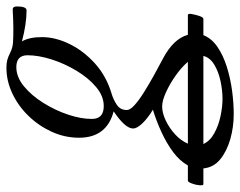

<svg xmlns="http://www.w3.org/2000/svg" viewBox="-200 -362 729 582"><g transform="rotate(-90 164.0 -71.5)"><path d="M-104 181Q-108 181 -107 169Q-106 157 -101.5 145.5Q-97 134 -93 134H-47Q-33 109 -6 89Q21 69 55 53.5Q89 38 122 28Q97 13 81 -3.5Q65 -20 65 -32Q65 -56 117 -91Q37 -112 37 -196Q37 -239 55 -278.5Q73 -318 103 -349Q133 -380 171 -398Q209 -416 249 -416Q263 -416 272.5 -413.5Q282 -411 296 -404Q310 -397 326.5 -396Q343 -395 367 -395Q378 -395 393 -395.5Q408 -396 426 -397Q435 -397 435 -384Q435 -355 423 -355Q382 -355 329 -369Q342 -347 342 -308Q342 -268 321.5 -225.5Q301 -183 262.5 -148Q224 -113 170 -97Q153 -92 137 -81.5Q121 -71 121 -51Q121 -41 136 -27.5Q151 -14 175 1Q199 16 226 31Q253 46 276 58Q337 90 349 134H409Q414 134 412 145.5Q410 157 406 169Q402 181 397 181H348Q338 206 312.5 223.5Q287 241 252 252Q217 263 179.5 268Q142 273 109 273Q69 273 32.5 262.5Q-4 252 -28.5 232Q-53 212 -56 181ZM133 -121Q163 -121 190.5 -144Q218 -167 240 -203.5Q262 -240 274.5 -279.5Q287 -319 287 -352Q287 -386 251 -386Q221 -386 193 -363Q165 -340 142.5 -304Q120 -268 107 -229Q94 -190 94 -157Q94 -121 133 -121ZM132 56Q112 56 89 67Q66 78 47 95.5Q28 113 19 134H267Q251 115 225.5 97Q200 79 174.5 67.5Q149 56 132 56ZM155 239Q180 239 208.5 233Q237 227 258.5 214Q280 201 285 181H18Q27 201 50.5 214Q74 227 102.5 233Q131 239 155 239Z"/></g></svg>

Font: Junicode
Style: Italic
Weight: 400
Italic angle: -11°
Designer: Peter S. Baker
Version: Version 2.100; ttfautohint (v1.8.4)